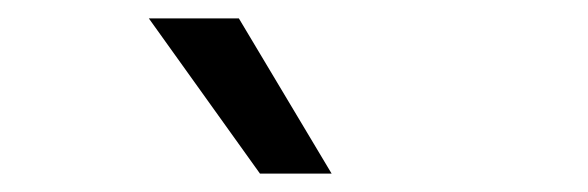

<svg xmlns="http://www.w3.org/2000/svg" viewBox="-20 -826 640 209"><path d="M263 -637 142 -806H240L341 -637Z"/></svg>

Font: Moralerspace Krypton JPDOC
Style: Regular
Weight: 400
Version: v0.0.6; ttfautohint (v1.8.4.7-5d5b-dirty) -l 6 -r 45 -G 200 